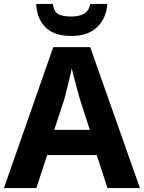

<svg xmlns="http://www.w3.org/2000/svg" viewBox="-20 -957 732 977"><path d="M527 0 472 -168H220L165 0H0L251 -717H439L692 0ZM387 -451Q383 -466 374.5 -496Q366 -526 358 -557.5Q350 -589 345 -609Q341 -586 333.5 -556.5Q326 -527 319 -498.5Q312 -470 307 -451L256 -296H437ZM526 -937Q521 -863 474 -818.5Q427 -774 343 -774Q256 -774 212 -817.5Q168 -861 164 -937H248Q256 -895 278.5 -884Q301 -873 344 -873Q379 -873 405 -885.5Q431 -898 440 -937Z"/></svg>

Font: Noto Sans Thai Looped
Style: Bold
Weight: 700
Designer: Sasikarn Vongin, Ben Mitchell
Foundry: The Fontpad Ltd
Version: Version 1.001; ttfautohint (v1.8.4.7-5d5b)